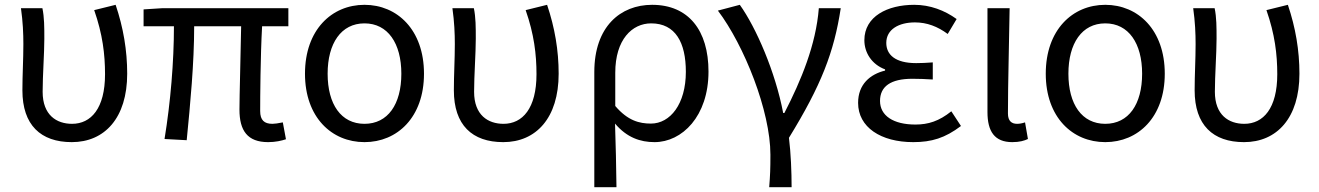

<svg xmlns="http://www.w3.org/2000/svg" viewBox="-20 -577 5475 797"><path d="M278 13C414 13 508 -87 508 -271C508 -368 492 -462 460 -557L371 -535C406 -435 416 -351 416 -269C416 -127 358 -63 279 -63C215 -63 157 -99 157 -196C157 -263 164 -356 164 -416C164 -464 164 -505 156 -543H67C75 -486 77 -438 77 -394C77 -330 73 -266 73 -202C73 -58 149 13 278 13Z M1093 13C1124 13 1149 7 1167 1L1154 -69C1134 -65 1120 -63 1111 -63C1077 -63 1060 -78 1060 -116C1060 -169 1061 -344 1068 -468H1177V-543H654L576 -538V-468H702C702 -321 688 -153 663 0L755 5C770 -147 786 -315 786 -468H981C979 -348 974 -179 974 -122C974 -35 1007 13 1093 13Z M1493 13C1629 13 1740 -90 1740 -271C1740 -453 1629 -557 1493 -557C1357 -557 1246 -453 1246 -271C1246 -90 1357 13 1493 13ZM1493 -63C1396 -63 1340 -144 1340 -271C1340 -397 1396 -480 1493 -480C1590 -480 1646 -397 1646 -271C1646 -144 1590 -63 1493 -63Z M2069 13C2205 13 2299 -87 2299 -271C2299 -368 2283 -462 2251 -557L2162 -535C2197 -435 2207 -351 2207 -269C2207 -127 2149 -63 2070 -63C2006 -63 1948 -99 1948 -196C1948 -263 1955 -356 1955 -416C1955 -464 1955 -505 1947 -543H1858C1866 -486 1868 -438 1868 -394C1868 -330 1864 -266 1864 -202C1864 -58 1940 13 2069 13Z M2447 200H2539C2538 103 2536 34 2533 -64C2582 -6 2638 13 2697 13C2811 13 2921 -94 2921 -280C2921 -451 2838 -557 2687 -557C2555 -557 2447 -466 2447 -278ZM2682 -64C2634 -64 2586 -76 2534 -137V-275C2534 -413 2604 -480 2683 -480C2784 -480 2827 -400 2827 -279C2827 -145 2762 -64 2682 -64Z M3173 200H3266C3266 137 3263 60 3255 -5C3389 -223 3442 -360 3470 -543H3379C3367 -391 3306 -244 3236 -108H3231C3199 -277 3119 -462 3051 -557L2960 -533C3069 -389 3178 -116 3178 65C3178 125 3177 150 3173 200Z M3771 13C3847 13 3903 -4 3969 -54L3929 -115C3878 -74 3833 -60 3780 -60C3688 -60 3633 -97 3633 -158C3633 -218 3677 -250 3767 -250C3794 -250 3820 -249 3852 -247V-318C3825 -316 3805 -315 3783 -315C3696 -315 3659 -350 3659 -399C3659 -455 3711 -484 3778 -484C3828 -484 3872 -467 3914 -436L3951 -498C3901 -534 3841 -557 3775 -557C3664 -557 3568 -509 3568 -410C3568 -359 3598 -310 3654 -289V-284C3592 -269 3542 -227 3542 -150C3542 -49 3636 13 3771 13Z M4182 13C4213 13 4232 7 4247 0L4235 -69C4223 -65 4212 -63 4202 -63C4179 -63 4164 -75 4164 -106C4164 -237 4169 -396 4171 -543H4079V-112C4079 -32 4108 13 4182 13Z M4568 13C4704 13 4815 -90 4815 -271C4815 -453 4704 -557 4568 -557C4432 -557 4321 -453 4321 -271C4321 -90 4432 13 4568 13ZM4568 -63C4471 -63 4415 -144 4415 -271C4415 -397 4471 -480 4568 -480C4665 -480 4721 -397 4721 -271C4721 -144 4665 -63 4568 -63Z M5144 13C5280 13 5374 -87 5374 -271C5374 -368 5358 -462 5326 -557L5237 -535C5272 -435 5282 -351 5282 -269C5282 -127 5224 -63 5145 -63C5081 -63 5023 -99 5023 -196C5023 -263 5030 -356 5030 -416C5030 -464 5030 -505 5022 -543H4933C4941 -486 4943 -438 4943 -394C4943 -330 4939 -266 4939 -202C4939 -58 5015 13 5144 13Z"/></svg>

Font: Source Han Sans JP
Style: Regular
Weight: 400
Designer: Ryoko NISHIZUKA 西塚涼子 (kana, bopomofo & ideographs); Paul D. Hunt (Latin, Greek & Cyrillic); Sandoll Communications 산돌커뮤니
Foundry: Adobe
Version: Version 2.004;hotconv 1.0.118;makeotfexe 2.5.65603